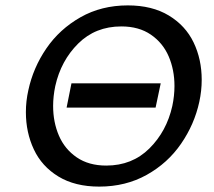

<svg xmlns="http://www.w3.org/2000/svg" viewBox="-20 -685 793 712"><path d="M76 -269Q76 -310 85 -350Q103 -434 152 -505.5Q201 -577 278.5 -621Q356 -665 454 -665Q544 -665 606 -627.5Q668 -590 698 -527.5Q728 -465 728 -389Q728 -348 719 -307Q701 -224 651.5 -152Q602 -80 524 -36.5Q446 7 348 7Q258 7 196.5 -30.5Q135 -68 105.5 -131Q76 -194 76 -269ZM619 -292Q627 -330 627 -366Q627 -426 605.5 -476Q584 -526 539.5 -556.5Q495 -587 430 -587Q334 -587 270 -523.5Q206 -460 185 -366Q177 -328 177 -292Q177 -232 198.5 -182Q220 -132 264.5 -101.5Q309 -71 374 -71Q470 -71 534 -134.5Q598 -198 619 -292ZM245 -376H576L557 -286H227Z"/></svg>

Font: Ysabeau Semibold
Style: Italic
Weight: 600
Italic angle: -12°
Designer: Christian Thalmann (Catharsis Fonts)
Version: Version 0.003